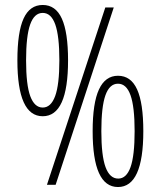

<svg xmlns="http://www.w3.org/2000/svg" viewBox="-20 -744 647 773"><path d="M152 -276Q50 -276 50 -501Q50 -615 75 -669.5Q100 -724 152 -724Q204 -724 229 -669Q254 -614 254 -501Q254 -276 152 -276ZM169 0 404 -714H438L204 0ZM152 -311Q185 -311 202 -357Q219 -403 219 -501Q219 -599 202.5 -645.5Q186 -692 152 -692Q118 -692 101.5 -645.5Q85 -599 85 -501Q85 -402 102 -356.5Q119 -311 152 -311ZM455 9Q353 9 353 -216Q353 -329 378.5 -384Q404 -439 455 -439Q507 -439 532 -384Q557 -329 557 -216Q557 9 455 9ZM456 -25Q489 -25 505.5 -71Q522 -117 522 -216Q522 -314 505.5 -360.5Q489 -407 455 -407Q421 -407 404.5 -360.5Q388 -314 388 -216Q388 -117 405 -71Q422 -25 456 -25Z"/></svg>

Font: Noto Sans Malayalam ExtraCondensed ExtraLight
Style: Regular
Weight: 200
Width: 2
Designer: Jelle Bosma - Monotype Design Team
Foundry: Monotype Imaging Inc.
Version: Version 2.104; ttfautohint (v1.8.4.7-5d5b)